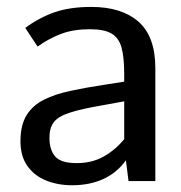

<svg xmlns="http://www.w3.org/2000/svg" viewBox="-20 -531 530 563"><path d="M191.4 12.2Q148.9 12.2 114.5 -2Q80.1 -16.1 60.1 -44.7Q40 -73.2 40 -116.7Q40 -163.6 57.6 -192.6Q75.2 -221.7 108.2 -238.3Q141.1 -254.9 186.8 -264.6Q232.4 -274.4 287.6 -282.7L344.2 -291.5V-314.5Q344.2 -362.8 336.4 -391.4Q328.6 -419.9 307.1 -432.6Q285.6 -445.3 243.7 -445.3Q195.3 -445.3 159.7 -431.9Q124 -418.5 90.3 -394.5Q90.3 -394.5 84.7 -402.8Q79.1 -411.1 72 -421.9Q64.9 -432.6 59.6 -440.9Q54.2 -449.2 54.2 -449.2Q95.2 -479.5 140.1 -495.1Q185.1 -510.7 247.6 -510.7Q336.9 -510.7 386.2 -467.3Q435.5 -423.8 435.5 -331.1V0H356.9L349.1 -61Q323.7 -24.9 283.4 -6.3Q243.2 12.2 191.4 12.2ZM204.6 -52.7Q249 -52.7 282.7 -71.3Q316.4 -89.8 344.2 -122.6V-233.9L280.3 -222.2Q216.8 -211.4 183.1 -200.2Q149.4 -189 137 -171.6Q124.5 -154.3 125 -125.5Q125.5 -89.8 142.6 -71.3Q159.7 -52.7 204.6 -52.7Z"/></svg>

Font: Pontano Sans Medium
Style: Regular
Weight: 500
Designer: Vernon Adams
Foundry: Vernon Adams
Version: Version 2.001